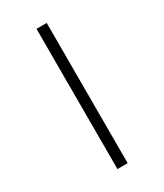

<svg xmlns="http://www.w3.org/2000/svg" viewBox="-242 -853 1015 1187"><g transform="rotate(-30 265.5 -259.5)"><path d="M229 -760H302V241H229Z"/></g></svg>

Font: Advent Sans Logo
Style: Regular
Weight: 400
Designer: Types & Symbols
Foundry: Types & Symbols
Version: Version 1.002